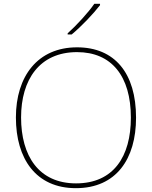

<svg xmlns="http://www.w3.org/2000/svg" viewBox="-20 -972 794 1002"><path d="M502 -945V-952H472C443 -909 378 -838 333 -798V-792H354C407 -836 467 -900 502 -945ZM690 -358C690 -590 579 -725 382 -725C177 -725 63 -574 63 -359C63 -143 168 10 376 10C587 10 690 -143 690 -358ZM90 -359C90 -556 186 -700 382 -700C562 -700 663 -575 663 -358C663 -156 573 -15 377 -15C182 -15 90 -159 90 -359Z"/></svg>

Font: Noto Sans Lao UI Thin
Style: Regular
Weight: 100
Designer: Monotype Design Team
Foundry: Monotype Imaging Inc.
Version: Version 2.000